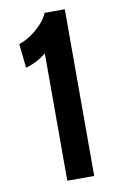

<svg xmlns="http://www.w3.org/2000/svg" viewBox="-81 -747 500 794"><g transform="rotate(-10 168.5 -350.0)"><path d="M136 0V-535Q113 -516.5 92 -506Q71 -495.5 49.5 -490L38.5 -591Q62 -598 87.2 -614.8Q112.5 -631.5 133.2 -653.8Q154 -676 164.5 -700H249V0Z"/></g></svg>

Font: Cabin SemiCondensed SemiBold
Style: Regular
Weight: 600
Width: 4
Designer: Pablo Impallari
Foundry: Pablo Impallari. http://www.impallari.com Igino Marini. http://www.ikern.com
Version: Version 3.001